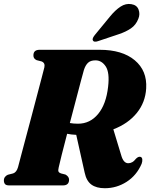

<svg xmlns="http://www.w3.org/2000/svg" viewBox="-30 -957 775 991"><path d="M701 -111.5Q675 -51.5 623.5 -18.5Q572 14.5 511 14.5Q467.5 14.5 441.8 -4.2Q416 -23 407 -66L363.5 -261Q338 -262 316.5 -266.5Q300.5 -204.5 288.2 -156.5Q276 -108.5 273 -93Q269 -77 272.2 -71Q275.5 -65 284.5 -62L308 -56Q326.5 -45.5 326.5 -29.5Q326.5 0 294.5 0H18Q1.5 0 -4.2 -7Q-10 -14 -10 -25.5Q-10 -36.5 -4 -44Q2 -51.5 10.5 -55L38 -62Q55.5 -68 63 -94Q67 -109.5 77.5 -149.2Q88 -189 102.2 -242.2Q116.5 -295.5 131.8 -353.2Q147 -411 161 -464Q175 -517 185.2 -556Q195.5 -595 199 -609.5Q204 -632.5 184.5 -640L159 -646.5Q142 -654.5 142.5 -670.5Q142 -700 174.5 -700H484.5Q601 -700 665.5 -646Q730 -592 724.5 -501Q720.5 -428.5 675.8 -373.5Q631 -318.5 555 -289.5L595.5 -156Q607 -114.5 632 -114.5Q642.5 -114.5 652.2 -119.8Q662 -125 672.5 -138.5Q685.5 -151 696.5 -147Q703.5 -144 704.5 -134.2Q705.5 -124.5 701 -111.5ZM403 -595.5Q399 -582 387.8 -539.8Q376.5 -497.5 361.5 -439.8Q346.5 -382 330.5 -322Q349.5 -318.5 372.5 -318.5Q435 -318.5 476.5 -368.8Q518 -419 528 -509.5Q536.5 -582.5 515.8 -614Q495 -645.5 463 -645.5Q437 -645.5 423.8 -632.5Q410.5 -619.5 403 -595.5ZM538 -872Q565 -905 592.2 -922.8Q619.5 -940.5 648 -935.5Q676.5 -931 685.2 -907.5Q694 -884 684 -860Q672 -828.5 645.8 -810.5Q619.5 -792.5 583 -780.5L475.5 -744.5Q467.5 -741.5 459.8 -742Q452 -742.5 449.5 -748.5Q446.5 -754.5 450 -761.8Q453.5 -769 459.5 -776.5Z"/></svg>

Font: Fraunces 144pt Soft Black
Style: Italic
Weight: 900
Italic angle: -16°
Version: Version 1.000;[b76b70a41]